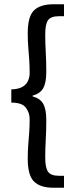

<svg xmlns="http://www.w3.org/2000/svg" viewBox="-20 -728 355 900"><path d="M230 152Q169 152 139.5 123Q110 94 110 16Q110 -20 112.5 -50Q115 -80 117 -108.5Q119 -137 119 -170Q119 -199 101.5 -223Q84 -247 33 -247V-309Q67 -310 85.5 -321Q104 -332 111.5 -349.5Q119 -367 119 -385Q119 -419 117 -448Q115 -477 112.5 -506.5Q110 -536 110 -572Q110 -651 139.5 -679.5Q169 -708 230 -708H280V-652H256Q218 -652 205 -633Q192 -614 192 -567Q192 -524 194.5 -482.5Q197 -441 197 -391Q197 -340 182.5 -314.5Q168 -289 133 -280V-276Q168 -267 182.5 -241.5Q197 -216 197 -165Q197 -116 194.5 -74.5Q192 -33 192 11Q192 57 205 76.5Q218 96 256 96H280V152Z"/></svg>

Font: Assistant ExtraLight SemiBold
Style: Regular
Weight: 600
Version: Version 3.000